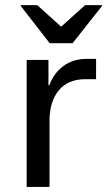

<svg xmlns="http://www.w3.org/2000/svg" viewBox="-20 -736 427 756"><path d="M85 0V-500H170.8V-400H174.2Q190.8 -446.7 228.8 -475.4Q266.7 -504.2 321.7 -504.2H358.3V-424.2H316.7Q247.5 -424.2 211.2 -380Q175 -335.8 175 -260.8V0ZM175.8 -565.8 61.7 -712.5V-715.8H126.7L220.8 -630.8L315 -715.8H381.7V-712.5L265.8 -565.8Z"/></svg>

Font: Funnel Sans
Style: Regular
Weight: 400
Designer: NORD ID, Kristian Moeller
Foundry: Dicotype
Version: Version 1.000